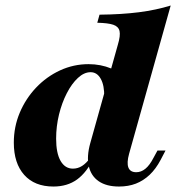

<svg xmlns="http://www.w3.org/2000/svg" viewBox="-20 -661 635 692"><path d="M408.9 11.3Q363.7 11.3 335.9 -7.7Q308.1 -26.6 300 -62.1Q291.9 -97.6 305.6 -146L404.8 -500Q414.5 -532.3 410.9 -548.8Q407.3 -565.3 388.3 -571.8Q369.4 -578.2 330.6 -579L338.7 -608.1Q418.5 -608.9 481 -616.9Q543.5 -625 595.2 -641.1L445.2 -106.5Q436.3 -74.2 442.7 -57.3Q449.2 -40.3 471 -40.3Q488.7 -40.3 504 -52.8Q519.4 -65.3 533.1 -91.9L547.6 -118.5H576.6L558.9 -84.7Q541.9 -52.4 519.4 -31Q496.8 -9.7 469.8 0.8Q442.7 11.3 408.9 11.3ZM172.6 11.3Q104.8 11.3 67.3 -30.6Q29.8 -72.6 29.8 -146.8Q29.8 -204 51.2 -254.8Q72.6 -305.6 110.1 -345.2Q147.6 -384.7 196.4 -407.3Q245.2 -429.8 299.2 -429.8Q342.7 -429.8 381 -414.1Q419.4 -398.4 454.8 -366.1L355.6 -311.3Q356.5 -353.2 343.1 -377Q329.8 -400.8 306.5 -400.8Q283.1 -400.8 260.9 -380.2Q238.7 -359.7 221 -325.4Q203.2 -291.1 192.7 -248.4Q182.3 -205.6 182.3 -161.3Q182.3 -108.9 198.4 -81Q214.5 -53.2 242.7 -53.2Q260.5 -53.2 275.8 -62.9Q291.1 -72.6 305.6 -92.7H318.5Q292.7 -39.5 257.7 -14.1Q222.6 11.3 172.6 11.3Z"/></svg>

Font: Playfair 5pt SemiExpanded Light Black
Style: Italic
Weight: 900
Italic angle: -15.6°
Version: Version 2.001;gftools[0.9.30]